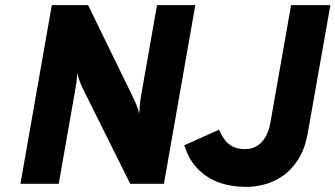

<svg xmlns="http://www.w3.org/2000/svg" viewBox="-20 -720 1314 752"><path d="M60 0 183 -700H325L501 -339Q506.5 -328 514 -310.2Q521.5 -292.5 525 -275Q526 -293 528 -311.2Q530 -329.5 532 -342L595 -700H745L622 0H490L302 -378Q299 -384 295.5 -393Q292 -402 288.5 -412.5Q285 -423 282 -434Q282 -425 281.2 -414.5Q280.5 -404 279 -394Q277.5 -384 276 -376L210 0ZM947 12Q848 12 786 -31.8Q724 -75.5 702 -151L838 -212Q854 -173 878 -154.5Q902 -136 940 -136Q967 -136 987.2 -148.8Q1007.5 -161.5 1020.5 -184.8Q1033.5 -208 1039 -239L1120 -700H1274L1186 -202Q1174.5 -135.5 1146.8 -93.5Q1119 -51.5 1083.8 -28.5Q1048.5 -5.5 1012.2 3.2Q976 12 947 12Z"/></svg>

Font: Overpass Black
Style: Italic
Weight: 900
Italic angle: -10°
Designer: Delve Withrington, Dave Bailey, Thomas Jockin
Foundry: Delve Fonts LLC
Version: Version 4.000